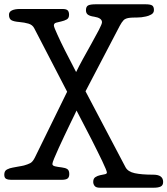

<svg xmlns="http://www.w3.org/2000/svg" viewBox="-41 -841 783 898"><path d="M211 -722Q211 -718 215.5 -706.5Q220 -695 227.5 -679Q235 -663 244 -643.5Q253 -624 263 -605Q286 -559 315 -504Q327 -529 347 -565.5Q367 -602 387 -637.5Q407 -673 421.5 -701Q436 -729 436 -737Q436 -757 399 -763Q382 -765 371.5 -771.5Q361 -778 361 -793Q361 -810 371 -815.5Q381 -821 408 -821H639Q662 -821 670.5 -815.5Q679 -810 679 -794Q679 -780 666 -773Q653 -766 642 -764Q621 -759 598.5 -759Q576 -759 568 -758Q546 -756 537 -746.5Q528 -737 519 -720L359 -414L546 -59Q557 -38 589 -31Q621 -24 676 -24Q722 -24 722 10Q722 26 710.5 31.5Q699 37 678 37H426Q408 37 401.5 28.5Q395 20 395 10Q395 -6 405 -12.5Q415 -19 427 -21.5Q439 -24 449 -26Q459 -28 459 -34Q459 -38 453 -52.5Q447 -67 437 -88Q427 -109 414 -135Q401 -161 388 -187Q356 -249 317 -324Q317 -323 308.5 -306Q300 -289 287.5 -263Q275 -237 260.5 -206.5Q246 -176 233.5 -148.5Q221 -121 212.5 -100.5Q204 -80 204 -74Q204 -66 217 -63Q230 -60 248 -58Q265 -56 274 -50Q283 -44 283 -27Q283 -12 275 -6Q267 0 247 0H11Q-3 0 -12 -4.5Q-21 -9 -21 -24Q-21 -42 -8 -48.5Q5 -55 18 -57Q19 -57 26 -58.5Q33 -60 42 -61.5Q51 -63 59 -64.5Q67 -66 71 -67Q89 -72 100.5 -78Q112 -84 122 -104L273 -412L119 -709Q111 -725 92 -730.5Q73 -736 50 -738Q24 -740 12.5 -746.5Q1 -753 1 -772Q1 -786 15 -792.5Q29 -799 52 -799H251Q269 -799 275.5 -792.5Q282 -786 282 -772Q282 -756 271 -750Q260 -744 246.5 -741Q233 -738 222 -735Q211 -732 211 -722Z"/></svg>

Font: Life Savers ExtraBold
Style: Regular
Weight: 800
Designer: Pablo Impallari, Rodrigo Fuenzalida, Brenda Gallo
Foundry: Pablo Impallari, Rodrigo Fuenzalida, Brenda Gallo
Version: Version 3.001; ttfautohint (v0.95) -l 8 -r 50 -G 200 -x 14 -